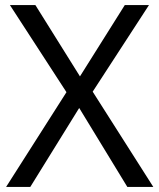

<svg xmlns="http://www.w3.org/2000/svg" viewBox="-20 -734 626 754"><path d="M582 0 344 -374 565 -714H470L294 -434L119 -714H19L241 -372L4 0H99L291 -310L480 0Z"/></svg>

Font: Noto Sans Brahmi
Style: Regular
Weight: 400
Designer: Monotype Design Team
Foundry: Monotype Imaging Inc.
Version: Version 2.004